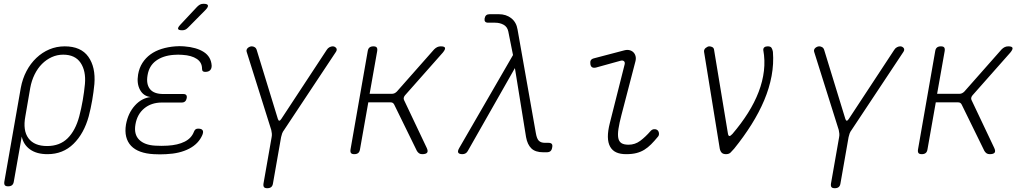

<svg xmlns="http://www.w3.org/2000/svg" viewBox="-20 -805 5440 1015"><path d="M23 180Q10 180 5.5 174Q1 168 3 155L90 -341Q99 -389 120 -429Q141 -469 172 -498.5Q203 -528 241 -544Q279 -560 322 -560Q408 -560 447 -505Q486 -450 479 -361Q475 -319 467.5 -275.5Q460 -232 449 -190Q424 -99 368.5 -44.5Q313 10 231 10Q174 10 139 -15Q104 -40 95 -83L53 155Q51 168 43.5 174Q36 180 23 180ZM229 -33Q296 -33 337.5 -74Q379 -115 399 -190Q410 -232 417.5 -275.5Q425 -319 429 -361Q435 -430 406 -473Q377 -516 314 -516Q282 -516 253.5 -503Q225 -490 202 -467Q179 -444 163 -411.5Q147 -379 140 -341L114 -190Q100 -115 130.5 -74Q161 -33 229 -33Z M1099 -458Q1099 -450 1097 -444Q1095 -438 1090.5 -433.5Q1086 -429 1079.5 -427Q1073 -425 1064 -425Q1060 -425 1057 -426Q1054 -427 1052 -429Q1050 -431 1049 -434.5Q1048 -438 1048 -442Q1048 -475 1020.5 -493.5Q993 -512 945 -515Q934 -516 922 -516Q910 -516 899 -515Q842 -511 805 -484Q768 -457 760 -407Q752 -361 772.5 -334.5Q793 -308 844 -308H949Q960 -308 964.5 -302.5Q969 -297 967 -286Q965 -275 958.5 -269Q952 -263 941 -263H836Q780 -263 742.5 -232Q705 -201 696 -147Q687 -95 715.5 -66.5Q744 -38 801 -35Q817 -34 833.5 -34Q850 -34 866 -35Q920 -38 956 -56Q992 -74 1005 -108Q1007 -113 1009 -116Q1011 -119 1013.5 -121Q1016 -123 1019.5 -124Q1023 -125 1027 -125Q1036 -125 1042 -123Q1048 -121 1051 -116.5Q1054 -112 1053.5 -106Q1053 -100 1050 -92Q1030 -45 980 -19Q930 7 858 10Q842 11 825.5 11Q809 11 793 10Q753 8 722.5 -3Q692 -14 673 -34Q654 -54 647 -82.5Q640 -111 646 -147Q657 -207 693 -247Q729 -287 777 -292Q739 -296 720.5 -329.5Q702 -363 710 -411Q716 -446 733 -472.5Q750 -499 775.5 -517.5Q801 -536 834.5 -546.5Q868 -557 907 -560Q918 -561 930 -561Q942 -561 953 -560Q1019 -555 1057.5 -530Q1096 -505 1099 -458ZM974 -659Q966 -651 959 -648Q952 -645 943 -645Q924 -645 921.5 -652Q919 -659 933 -674L1022 -769Q1030 -777 1037.5 -781Q1045 -785 1056 -785Q1076 -785 1079 -777Q1082 -769 1067 -753Z M1393 190Q1380 190 1375.5 184Q1371 178 1373 165L1416 -80Q1418 -90 1417 -99.5Q1416 -109 1414 -118L1284 -531Q1282 -537 1284 -542.5Q1286 -548 1290 -551.5Q1294 -555 1299.5 -557.5Q1305 -560 1311 -560Q1319 -560 1326.5 -555.5Q1334 -551 1337 -541L1449 -176Q1452 -167 1456.5 -167Q1461 -167 1467 -176L1707 -541Q1713 -551 1722 -555.5Q1731 -560 1739 -560Q1745 -560 1749.5 -557.5Q1754 -555 1757 -551.5Q1760 -548 1760 -542.5Q1760 -537 1756 -531L1482 -118Q1475 -109 1471.5 -99.5Q1468 -90 1466 -80L1423 165Q1421 178 1413.5 184Q1406 190 1393 190Z M1853 10Q1840 10 1835.5 4Q1831 -2 1833 -15L1924 -535Q1926 -548 1933.5 -554Q1941 -560 1954 -560Q1967 -560 1971.5 -554Q1976 -548 1974 -535L1934 -309H2051Q2059 -309 2065.5 -312Q2072 -315 2078 -321L2275 -544Q2283 -552 2291.5 -556Q2300 -560 2310 -560Q2330 -560 2332.5 -552Q2335 -544 2321 -527L2121 -301Q2116 -295 2114.5 -288.5Q2113 -282 2116 -276L2236 -23Q2244 -6 2238 2Q2232 10 2212 10Q2202 10 2195.5 5.5Q2189 1 2184 -7L2064 -252Q2061 -258 2056.5 -261Q2052 -264 2044 -264H1927L1883 -15Q1881 -2 1873.5 4Q1866 10 1853 10Z M2453 -7Q2449 1 2441.5 5.5Q2434 10 2425 10Q2407 10 2402.5 2Q2398 -6 2408 -23L2692 -514L2667 -639Q2662 -663 2642.5 -674Q2623 -685 2597 -685H2561Q2549 -685 2544.5 -691Q2540 -697 2542 -708Q2544 -719 2550.5 -724.5Q2557 -730 2569 -730H2616Q2656 -730 2683 -708.5Q2710 -687 2716 -649L2813 -100Q2818 -71 2829 -60.5Q2840 -50 2861 -50H2879Q2892 -50 2897 -44Q2902 -38 2899 -25Q2897 -12 2890 -6Q2883 0 2870 0H2852Q2810 0 2789 -20.5Q2768 -41 2761 -80L2702 -445Z M3131 -448Q3119 -445 3111 -449Q3103 -453 3101 -466Q3099 -479 3103.5 -486.5Q3108 -494 3121 -497L3277 -538Q3294 -543 3307 -540Q3320 -537 3328.5 -528.5Q3337 -520 3340 -507.5Q3343 -495 3339 -480L3265 -196Q3254 -154 3249.5 -124Q3245 -94 3248.5 -75.5Q3252 -57 3265 -48.5Q3278 -40 3303 -40Q3337 -40 3364.5 -60.5Q3392 -81 3419 -112Q3427 -121 3437 -122Q3447 -123 3454 -118Q3462 -113 3463.5 -101Q3465 -89 3457 -81Q3439 -59 3422 -42Q3405 -25 3386.5 -13.5Q3368 -2 3345 4Q3322 10 3290 10Q3259 10 3238 0.5Q3217 -9 3205.5 -29.5Q3194 -50 3193.5 -81Q3193 -112 3204 -155L3282 -464Q3285 -476 3278.5 -481.5Q3272 -487 3261 -484Z M3785 -19 3702 -531Q3701 -537 3703.5 -542.5Q3706 -548 3710.5 -551.5Q3715 -555 3720 -557.5Q3725 -560 3729 -560Q3739 -560 3746.5 -555.5Q3754 -551 3755 -541L3828 -100Q3830 -87 3835.5 -86Q3841 -85 3852 -97Q3899 -152 3934 -207.5Q3969 -263 3990.5 -319Q4012 -375 4018.5 -430.5Q4025 -486 4015 -541Q4015 -546 4016.5 -549.5Q4018 -553 4021.5 -555.5Q4025 -558 4029.5 -559Q4034 -560 4039 -560Q4054 -560 4059 -551.5Q4064 -543 4066 -531Q4071 -468 4059 -403.5Q4047 -339 4020 -275Q3993 -211 3952.5 -146.5Q3912 -82 3861 -19Q3850 -6 3841.5 2Q3833 10 3818 10Q3803 10 3795.5 2.5Q3788 -5 3785 -19Z M4393 190Q4380 190 4375.5 184Q4371 178 4373 165L4416 -80Q4418 -90 4417 -99.5Q4416 -109 4414 -118L4284 -531Q4282 -537 4284 -542.5Q4286 -548 4290 -551.5Q4294 -555 4299.5 -557.5Q4305 -560 4311 -560Q4319 -560 4326.5 -555.5Q4334 -551 4337 -541L4449 -176Q4452 -167 4456.5 -167Q4461 -167 4467 -176L4707 -541Q4713 -551 4722 -555.5Q4731 -560 4739 -560Q4745 -560 4749.5 -557.5Q4754 -555 4757 -551.5Q4760 -548 4760 -542.5Q4760 -537 4756 -531L4482 -118Q4475 -109 4471.5 -99.5Q4468 -90 4466 -80L4423 165Q4421 178 4413.5 184Q4406 190 4393 190Z M4853 10Q4840 10 4835.5 4Q4831 -2 4833 -15L4924 -535Q4926 -548 4933.5 -554Q4941 -560 4954 -560Q4967 -560 4971.5 -554Q4976 -548 4974 -535L4934 -309H5051Q5059 -309 5065.5 -312Q5072 -315 5078 -321L5275 -544Q5283 -552 5291.5 -556Q5300 -560 5310 -560Q5330 -560 5332.5 -552Q5335 -544 5321 -527L5121 -301Q5116 -295 5114.5 -288.5Q5113 -282 5116 -276L5236 -23Q5244 -6 5238 2Q5232 10 5212 10Q5202 10 5195.5 5.5Q5189 1 5184 -7L5064 -252Q5061 -258 5056.5 -261Q5052 -264 5044 -264H4927L4883 -15Q4881 -2 4873.5 4Q4866 10 4853 10Z"/></svg>

Font: Maple Mono Thin
Style: Italic
Weight: 250
Italic angle: -10°
Monospace: yes
Designer: subframe7536
Version: Version 7.000